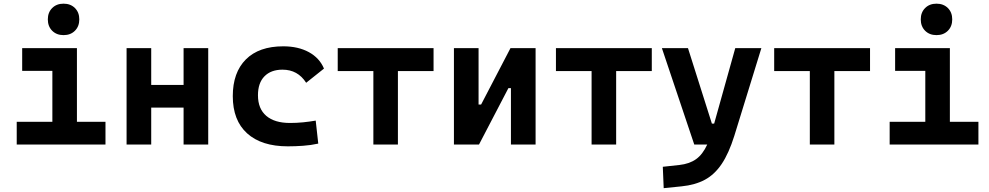

<svg xmlns="http://www.w3.org/2000/svg" viewBox="-20 -776 5313 1031"><path d="M69.8 0V-122.1H261.2V-395.5H99.1V-517.6H393.1V-122.1H546.4V0ZM321.3 -587.4Q283.7 -587.4 260.3 -610.8Q236.8 -634.3 236.8 -671.9Q236.8 -709.5 260.3 -732.9Q283.7 -756.3 321.3 -756.3Q358.9 -756.3 382.3 -732.9Q405.8 -709.5 405.8 -671.9Q405.8 -634.3 382.3 -610.8Q358.9 -587.4 321.3 -587.4Z M965.8 0V-198.2H792V0H659.7V-517.6H792V-319.8H965.8V-517.6H1098.1V0Z M1525.4 9.8Q1384.3 9.8 1307.1 -59.8Q1230 -129.4 1230 -259.8Q1230 -386.7 1300.3 -457Q1370.6 -527.3 1501 -527.3Q1581.1 -527.3 1638.4 -496.1Q1695.8 -464.8 1719.7 -407.7L1624 -331.5Q1579.1 -401.9 1497.1 -401.9Q1435.1 -401.9 1400.1 -366.2Q1365.2 -330.6 1365.2 -264.6Q1365.2 -191.9 1409.9 -153.8Q1454.6 -115.7 1537.1 -115.7Q1572.3 -115.7 1607.2 -119.1Q1642.1 -122.6 1675.3 -128.4L1689 -4.9Q1649.4 3.9 1607.4 6.8Q1565.4 9.8 1525.4 9.8Z M1984.9 0V-394.5H1793.5V-517.6H2308.1V-394.5H2116.7V0Z M2417.5 0V-517.6H2549.8V-214.8H2563.5L2721.2 -517.6H2856V0H2723.6V-302.7H2710L2552.2 0Z M3156.7 0V-394.5H2965.3V-517.6H3480V-394.5H3288.6V0Z M3543.9 234.4 3539.1 119.6 3628.4 109.9Q3682.1 104 3717.8 78.6Q3753.4 53.2 3777.8 0H3708L3534.2 -517.6H3674.3L3802.7 -112.3H3814.9L3928.2 -517.6H4068.4L3922.9 -45.9Q3893.6 47.4 3855.5 104.2Q3817.4 161.1 3765.1 189.2Q3712.9 217.3 3640.1 224.6Z M4328.6 0V-394.5H4137.2V-517.6H4651.9V-394.5H4460.4V0Z M4757.3 0V-122.1H4948.7V-395.5H4786.6V-517.6H5080.6V-122.1H5233.9V0ZM5008.8 -587.4Q4971.2 -587.4 4947.8 -610.8Q4924.3 -634.3 4924.3 -671.9Q4924.3 -709.5 4947.8 -732.9Q4971.2 -756.3 5008.8 -756.3Q5046.4 -756.3 5069.8 -732.9Q5093.3 -709.5 5093.3 -671.9Q5093.3 -634.3 5069.8 -610.8Q5046.4 -587.4 5008.8 -587.4Z"/></svg>

Font: Cascadia Mono PL
Style: Bold
Weight: 700
Monospace: yes
Designer: Aaron Bell
Foundry: Saja Typeworks
Version: Version 2404.023; ttfautohint (v1.8.4)